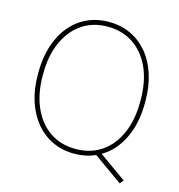

<svg xmlns="http://www.w3.org/2000/svg" viewBox="-119 -825 959 1030"><g transform="rotate(15 361.0 -310.0)"><path d="M504.4 -27.3 655.8 80.6 638.7 100.6 478 -13.7Q425.3 10.3 361.3 10.3Q294.9 10.3 240.2 -15.6Q185.5 -41.5 146 -88.9Q106.4 -136.7 85 -202.9Q63.5 -269 63.5 -351.1V-359.9Q63.5 -441.9 84.7 -508.5Q106 -575.2 145.5 -622.6Q185.1 -670.4 239.5 -695.8Q293.9 -721.2 360.4 -721.2Q426.3 -721.2 481 -695.8Q535.6 -670.4 575.7 -622.6Q615.2 -575.2 636.7 -508.5Q658.2 -441.9 658.2 -359.9V-351.1Q658.2 -237.8 617.4 -153.6Q576.7 -69.3 504.4 -27.3ZM361.3 -16.1Q444.3 -16.1 504.9 -57.6Q565.9 -99.1 598.9 -174.6Q631.8 -250 631.8 -351.1V-360.8Q631.8 -460.4 598.6 -536.6Q564.9 -611.8 503.9 -653.3Q442.9 -694.8 360.4 -694.8Q278.3 -694.8 217.8 -653.3Q157.2 -611.8 123.8 -536.6Q90.3 -461.4 90.3 -360.8V-351.1Q90.3 -250.5 124 -174.8Q157.2 -99.6 218 -57.9Q278.8 -16.1 361.3 -16.1Z"/></g></svg>

Font: Suwannaphum Thin
Style: Regular
Weight: 100
Designer: Danh Hong
Version: Version 8.002; ttfautohint (v1.8.3)